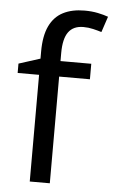

<svg xmlns="http://www.w3.org/2000/svg" viewBox="-54 -802 496 839"><g transform="rotate(5 193.5 -382.5)"><path d="M332 -468H197V0H109V-468H15V-509L109 -539V-570Q109 -639 129.5 -682Q150 -725 189 -745Q228 -765 283 -765Q315 -765 341.5 -759.5Q368 -754 387 -747L364 -678Q348 -683 327 -688Q306 -693 284 -693Q240 -693 218.5 -663.5Q197 -634 197 -571V-536H332Z"/></g></svg>

Font: uhindi05
Style: Book
Weight: 400
Designer: Jelle Bosma - Monotype Design Team
Foundry: Monotype Imaging Inc.
Version: Version 2.003